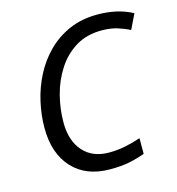

<svg xmlns="http://www.w3.org/2000/svg" viewBox="-109 -818 849 922"><g transform="rotate(-15 316.0 -357.0)"><path d="M326 10Q207 10 139.5 -63Q72 -136 72 -263Q72 -327 87 -393Q102 -459 132.5 -518Q163 -577 209.5 -623.5Q256 -670 318 -697Q380 -724 458 -724Q558 -724 632 -684L596 -610Q569 -624 535.5 -634.5Q502 -645 458 -645Q383 -645 328.5 -611.5Q274 -578 238 -522.5Q202 -467 184.5 -400Q167 -333 167 -265Q167 -174 213.5 -121.5Q260 -69 342 -69Q383 -69 422.5 -77Q462 -85 500 -98V-20Q461 -6 421.5 2Q382 10 326 10Z"/></g></svg>

Font: Noto Sans IKEA
Style: Italic
Weight: 400
Italic angle: -12°
Designer: Monotype Design Team
Foundry: Monotype Imaging Inc.
Version: Version 2.001